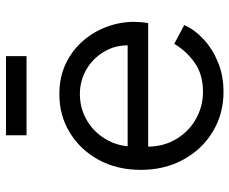

<svg xmlns="http://www.w3.org/2000/svg" viewBox="-84 -686 782 655"><g transform="rotate(-90 307.5 -359.0)"><path d="M55 -270Q55 -351 89 -413.5Q123 -476 181.5 -512Q240 -548 313 -548Q371 -548 416.5 -526.5Q462 -505 494 -468.5Q526 -432 543 -386.5Q560 -341 560 -293Q560 -283 559 -270.5Q558 -258 556 -245H103V-315H513L477 -285Q486 -340 464.5 -383.5Q443 -427 403 -452.5Q363 -478 313 -478Q263 -478 220.5 -452Q178 -426 154 -379.5Q130 -333 135 -269Q130 -205 155.5 -157.5Q181 -110 225.5 -84Q270 -58 321 -58Q380 -58 420 -86Q460 -114 485 -156L549 -122Q533 -86 500 -55.5Q467 -25 421.5 -6.5Q376 12 321 12Q246 12 185.5 -24.5Q125 -61 90 -125Q55 -189 55 -270ZM173 -660V-730H443V-660Z"/></g></svg>

Font: Kosmopol Plus Jakarta Sans
Style: Regular
Weight: 400
Designer: Gumpita Rahayu
Foundry: Tokotype
Version: Version 2.006